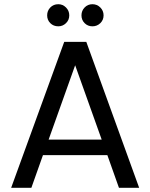

<svg xmlns="http://www.w3.org/2000/svg" viewBox="-20 -892 714 912"><path d="M390 -693 641 0H545L490 -155H184L129 0H33L285 -693ZM211 -229H463L337 -582ZM257 -767Q234 -767 219 -782Q204 -797 204 -819Q204 -841 219 -856.5Q234 -872 257 -872Q278 -872 293.5 -856.5Q309 -841 309 -819Q309 -797 293.5 -782Q278 -767 257 -767ZM419 -767Q397 -767 382 -782Q367 -797 367 -819Q367 -841 382 -856.5Q397 -872 419 -872Q441 -872 456.5 -856.5Q472 -841 472 -819Q472 -797 456.5 -782Q441 -767 419 -767Z"/></svg>

Font: Poppins
Style: Regular
Weight: 400
Designer: Ninad Kale (Devanagari), Jonny Pinhorn (Latin)
Version: Version 5.002